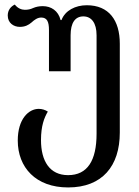

<svg xmlns="http://www.w3.org/2000/svg" viewBox="-20 -571 611 843"><path d="M279 252C429 252 506 158 506 11V-379C506 -482 458 -548 361 -548C311 -548 266 -525 250 -483H246C236 -524 204 -544 168 -544C151 -544 138 -541 126 -536C113 -530 103 -528 89 -528C75 -528 58 -534 45 -551C28 -543 14 -527 14 -503C14 -470 40 -453 67 -453C90 -453 105 -461 118 -472C131 -484 145 -494 161 -494C187 -494 195 -475 195 -439V-258H290V-416C290 -471 310 -499 346 -499C381 -499 404 -471 404 -416V16C404 134 364 198 279 198C198 198 160 136 160 44C160 -18 174 -54 190 -81C178 -89 164 -93 150 -93C106 -93 58 -49 58 46C58 164 137 252 279 252Z"/></svg>

Font: Noto Serif Georgian Condensed Medium
Style: Regular
Weight: 500
Width: 3
Designer: Monotype Design Team, Akaki Razmadze
Foundry: Google LLC
Version: Version 2.003